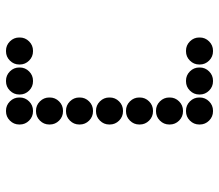

<svg xmlns="http://www.w3.org/2000/svg" viewBox="-65 -670 730 640"><g transform="rotate(90 300.0 -350.0)"><path d="M149 -695Q131 -695 118 -682Q105 -669 105 -651V-649Q105 -631 118 -618Q131 -605 149 -605H151Q169 -605 182 -618Q195 -631 195 -649V-651Q195 -669 182 -682Q169 -695 151 -695ZM249 -695Q231 -695 218 -682Q205 -669 205 -651V-649Q205 -631 218 -618Q231 -605 249 -605H251Q269 -605 282 -618Q295 -631 295 -649V-651Q295 -669 282 -682Q269 -695 251 -695ZM349 -695Q331 -695 318 -682Q305 -669 305 -651V-649Q305 -631 318 -618Q331 -605 349 -605H351Q369 -605 382 -618Q395 -631 395 -649V-651Q395 -669 382 -682Q369 -695 351 -695ZM349 -595Q331 -595 318 -582Q305 -569 305 -551V-549Q305 -531 318 -518Q331 -505 349 -505H351Q369 -505 382 -518Q395 -531 395 -549V-551Q395 -569 382 -582Q369 -595 351 -595ZM349 -495Q331 -495 318 -482Q305 -469 305 -451V-449Q305 -431 318 -418Q331 -405 349 -405H351Q369 -405 382 -418Q395 -431 395 -449V-451Q395 -469 382 -482Q369 -495 351 -495ZM349 -395Q331 -395 318 -382Q305 -369 305 -351V-349Q305 -331 318 -318Q331 -305 349 -305H351Q369 -305 382 -318Q395 -331 395 -349V-351Q395 -369 382 -382Q369 -395 351 -395ZM349 -295Q331 -295 318 -282Q305 -269 305 -251V-249Q305 -231 318 -218Q331 -205 349 -205H351Q369 -205 382 -218Q395 -231 395 -249V-251Q395 -269 382 -282Q369 -295 351 -295ZM349 -195Q331 -195 318 -182Q305 -169 305 -151V-149Q305 -131 318 -118Q331 -105 349 -105H351Q369 -105 382 -118Q395 -131 395 -149V-151Q395 -169 382 -182Q369 -195 351 -195ZM149 -95Q131 -95 118 -82Q105 -69 105 -51V-49Q105 -31 118 -18Q131 -5 149 -5H151Q169 -5 182 -18Q195 -31 195 -49V-51Q195 -69 182 -82Q169 -95 151 -95ZM249 -95Q231 -95 218 -82Q205 -69 205 -51V-49Q205 -31 218 -18Q231 -5 249 -5H251Q269 -5 282 -18Q295 -31 295 -49V-51Q295 -69 282 -82Q269 -95 251 -95ZM349 -95Q331 -95 318 -82Q305 -69 305 -51V-49Q305 -31 318 -18Q331 -5 349 -5H351Q369 -5 382 -18Q395 -31 395 -49V-51Q395 -69 382 -82Q369 -95 351 -95Z"/></g></svg>

Font: Doto Rounded Black
Style: Regular
Weight: 900
Monospace: yes
Version: Version 1.000